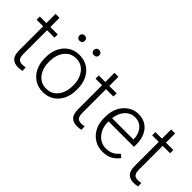

<svg xmlns="http://www.w3.org/2000/svg" viewBox="11 -1361 2010 2010"><g transform="rotate(45 1016.5 -356.0)"><path d="M276.9 -528.3V-480.5H167.5V-128.9Q167.5 -92.3 177 -73.5Q186.5 -54.7 202.4 -48.3Q218.3 -42 236.3 -42Q249.5 -42 261.7 -43.7Q273.9 -45.4 283.7 -47.4L286.1 2Q260.7 9.8 223.6 9.8Q173.3 9.8 141.1 -19.8Q108.9 -49.3 108.9 -128.9V-480.5H11.7V-528.3H108.9V-664.1H167.5V-528.3Z M356.4 -256.3V-272Q356.4 -349.1 385.7 -409.2Q415 -469.2 468 -503.7Q521 -538.1 591.8 -538.1Q663.6 -538.1 716.8 -503.7Q770 -469.2 799.1 -409.2Q828.1 -349.1 828.1 -272V-256.3Q828.1 -179.7 799.1 -119.4Q770 -59.1 717 -24.7Q664.1 9.8 592.8 9.8Q521.5 9.8 468.3 -24.7Q415 -59.1 385.7 -119.4Q356.4 -179.7 356.4 -256.3ZM415 -272V-256.3Q415 -198.7 435.5 -149.4Q456.1 -100.1 495.6 -70.3Q535.2 -40.5 592.8 -40.5Q649.9 -40.5 689.2 -70.3Q728.5 -100.1 749 -149.4Q769.5 -198.7 769.5 -256.3V-272Q769.5 -329.1 749 -378.2Q728.5 -427.2 689 -457.5Q649.4 -487.8 591.8 -487.8Q534.7 -487.8 495.4 -457.5Q456.1 -427.2 435.5 -378.2Q415 -329.1 415 -272ZM445.3 -680.7Q445.3 -697.8 456.1 -709.2Q466.8 -720.7 485.4 -720.7Q503.9 -720.7 514.9 -709.2Q525.9 -697.8 525.9 -680.7Q525.9 -664.6 514.9 -653.3Q503.9 -642.1 485.4 -642.1Q466.8 -642.1 456.1 -653.3Q445.3 -664.6 445.3 -680.7ZM659.2 -680.2Q659.2 -697.3 669.7 -708.7Q680.2 -720.2 699.2 -720.2Q717.8 -720.2 728.8 -708.7Q739.7 -697.3 739.7 -680.2Q739.7 -664.1 728.8 -652.8Q717.8 -641.6 699.2 -641.6Q680.2 -641.6 669.7 -652.8Q659.2 -664.1 659.2 -680.2Z M1149.4 -528.3V-480.5H1040V-128.9Q1040 -92.3 1049.6 -73.5Q1059.1 -54.7 1075 -48.3Q1090.8 -42 1108.9 -42Q1122.1 -42 1134.3 -43.7Q1146.5 -45.4 1156.2 -47.4L1158.7 2Q1133.3 9.8 1096.2 9.8Q1045.9 9.8 1013.7 -19.8Q981.4 -49.3 981.4 -128.9V-480.5H884.3V-528.3H981.4V-664.1H1040V-528.3Z M1475.6 9.8Q1406.7 9.8 1353 -23.4Q1299.3 -56.6 1268.8 -115.2Q1238.3 -173.8 1238.3 -249.5V-270.5Q1238.3 -352.1 1269.8 -412.1Q1301.3 -472.2 1353 -505.1Q1404.8 -538.1 1464.8 -538.1Q1532.2 -538.1 1578.9 -506.8Q1625.5 -475.6 1649.7 -421.1Q1673.8 -366.7 1673.8 -295.9V-260.3H1296.9V-249.5Q1296.9 -191.4 1319.8 -143.8Q1342.8 -96.2 1383.5 -68.1Q1424.3 -40 1478 -40Q1524.4 -40 1560.8 -57.4Q1597.2 -74.7 1626 -112.3L1662.6 -84Q1636.7 -45.4 1591.6 -17.8Q1546.4 9.8 1475.6 9.8ZM1464.8 -487.8Q1397.9 -487.8 1353.3 -439.2Q1308.6 -390.6 1299.3 -310.5H1615.2V-316.9Q1614.3 -361.3 1597.4 -400.1Q1580.6 -439 1547.6 -463.4Q1514.6 -487.8 1464.8 -487.8Z M1988.3 -528.3V-480.5H1878.9V-128.9Q1878.9 -92.3 1888.4 -73.5Q1897.9 -54.7 1913.8 -48.3Q1929.7 -42 1947.8 -42Q1960.9 -42 1973.1 -43.7Q1985.4 -45.4 1995.1 -47.4L1997.6 2Q1972.2 9.8 1935.1 9.8Q1884.8 9.8 1852.5 -19.8Q1820.3 -49.3 1820.3 -128.9V-480.5H1723.1V-528.3H1820.3V-664.1H1878.9V-528.3Z"/></g></svg>

Font: Vazirmatn RD ExtraLight
Style: Regular
Weight: 200
Designer: Saber Rastikerdar
Foundry: Saber Rastikerdar
Version: Version 32.102